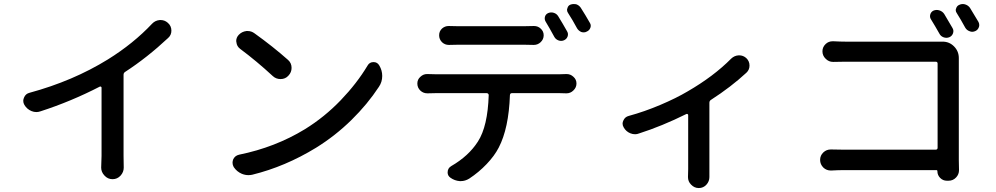

<svg xmlns="http://www.w3.org/2000/svg" viewBox="-20 -870 5040 972"><path d="M613.3 -505.9Q605.5 -501 605.5 -491.2V-81.1L606.4 -21.5Q606.4 1 590.8 18.6Q574.2 37.1 549.8 37.1Q525.4 37.1 508.8 18.6Q492.2 1 492.2 -21.5L494.1 -81.1V-425.8Q494.1 -429.7 491.2 -431.2Q488.3 -432.6 485.4 -431.6Q339.8 -356.4 185.5 -306.6Q174.8 -302.7 164.1 -302.7Q151.4 -302.7 139.6 -307.6Q116.2 -317.4 103.5 -338.9Q97.7 -348.6 97.7 -359.4Q97.7 -367.2 101.6 -376Q109.4 -395.5 129.9 -400.4Q349.6 -460 526.4 -569.3Q655.3 -649.4 750 -750Q765.6 -766.6 789.1 -768.6Q791 -768.6 793 -768.6Q813.5 -768.6 829.1 -754.9Q847.7 -739.3 847.7 -714.8Q847.7 -692.4 831.1 -677.7Q724.6 -578.1 613.3 -505.9Z M1195.3 -623Q1178.7 -635.7 1176.8 -656.2Q1175.8 -659.2 1175.8 -662.1Q1175.8 -679.7 1188.5 -693.4Q1204.1 -710 1227.5 -712.9Q1230.5 -712.9 1234.4 -712.9Q1252.9 -712.9 1268.6 -701.2Q1361.3 -634.8 1438.5 -566.4Q1456.1 -550.8 1456.1 -526.4Q1456.1 -503.9 1440.4 -487.3Q1424.8 -469.7 1400.4 -469.7Q1400.4 -469.7 1400.4 -469.7Q1377 -469.7 1360.4 -485.4Q1279.3 -560.5 1195.3 -623ZM1256.8 14.6Q1247.1 16.6 1237.3 16.6Q1220.7 16.6 1204.1 9.8Q1178.7 -1 1163.1 -24.4Q1157.2 -35.2 1157.2 -45.9Q1157.2 -53.7 1160.2 -62.5Q1168.9 -82 1190.4 -86.9Q1373 -124 1523.4 -215.8Q1623 -277.3 1705.1 -362.8Q1787.1 -448.2 1840.8 -538.1Q1850.6 -555.7 1871.1 -555.7Q1871.1 -555.7 1871.1 -555.7Q1890.6 -555.7 1900.4 -538.1Q1915 -513.7 1915 -485.4Q1915 -455.1 1898.4 -430.7Q1840.8 -342.8 1759.3 -262.7Q1677.7 -182.6 1580.1 -122.1Q1423.8 -26.4 1256.8 14.6Z M2850.6 -711.9Q2858.4 -699.2 2853.5 -685.5Q2848.6 -671.9 2835 -666Q2821.3 -660.2 2807.1 -665.5Q2793 -670.9 2786.1 -683.6Q2761.7 -728.5 2742.2 -760.7Q2735.4 -772.5 2738.8 -785.2Q2742.2 -797.9 2754.9 -803.7Q2768.6 -809.6 2783.2 -805.2Q2797.9 -800.8 2805.7 -788.1Q2828.1 -752 2850.6 -711.9ZM2631.8 -643.6H2300.8Q2279.3 -643.6 2253.9 -642.6Q2252.9 -642.6 2252 -642.6Q2232.4 -642.6 2217.8 -656.2Q2203.1 -670.9 2203.1 -691.4Q2203.1 -711.9 2217.8 -725.6Q2232.4 -738.3 2251 -738.3Q2252 -738.3 2253.9 -738.3Q2279.3 -737.3 2299.8 -737.3H2631.8Q2655.3 -737.3 2680.7 -738.3Q2682.6 -738.3 2683.6 -738.3Q2703.1 -738.3 2716.8 -725.6Q2732.4 -711.9 2732.4 -691.4Q2732.4 -670.9 2716.8 -656.2Q2702.1 -642.6 2682.6 -642.6Q2681.6 -642.6 2680.7 -642.6Q2653.3 -643.6 2631.8 -643.6ZM2183.6 -494.1H2814.5Q2830.1 -494.1 2846.7 -495.1Q2847.7 -495.1 2848.6 -495.1Q2868.2 -495.1 2882.8 -481.4Q2898.4 -467.8 2898.4 -447.3Q2898.4 -426.8 2882.8 -412.1Q2868.2 -397.5 2847.7 -397.5Q2846.7 -397.5 2846.7 -397.5Q2828.1 -398.4 2814.5 -398.4H2571.3Q2562.5 -398.4 2561.5 -388.7Q2555.7 -220.7 2504.9 -123Q2483.4 -81.1 2443.8 -39.6Q2404.3 2 2355.5 34.2Q2335 46.9 2312.5 46.9Q2309.6 46.9 2307.6 46.9Q2281.2 44.9 2259.8 29.3Q2246.1 19.5 2246.1 2.9Q2246.1 -18.6 2264.6 -29.3Q2352.5 -80.1 2399.4 -153.3Q2449.2 -230.5 2454.1 -388.7Q2454.1 -392.6 2451.2 -395.5Q2448.2 -398.4 2444.3 -398.4H2183.6Q2165 -398.4 2144.5 -397.5Q2144.5 -397.5 2143.6 -397.5Q2123 -397.5 2108.4 -411.1Q2092.8 -425.8 2092.8 -447.3Q2092.8 -467.8 2108.4 -481.4Q2123 -495.1 2141.6 -495.1Q2143.6 -495.1 2144.5 -495.1Q2165 -494.1 2183.6 -494.1ZM2855.5 -804.7Q2850.6 -811.5 2850.6 -820.3Q2850.6 -824.2 2852.5 -828.1Q2855.5 -841.8 2868.2 -846.7Q2876 -849.6 2884.8 -849.6Q2890.6 -849.6 2896.5 -848.6Q2911.1 -843.8 2919.9 -831.1Q2944.3 -793 2965.8 -754.9Q2970.7 -748 2970.7 -740.2Q2970.7 -734.4 2968.8 -729.5Q2963.9 -715.8 2950.2 -710Q2943.4 -706.1 2935.5 -706.1Q2928.7 -706.1 2922.9 -708Q2909.2 -713.9 2901.4 -726.6Q2878.9 -768.6 2855.5 -804.7Z M3681.6 -573.2Q3698.2 -588.9 3719.7 -589.8Q3720.7 -589.8 3722.7 -589.8Q3742.2 -589.8 3757.8 -576.2Q3774.4 -560.5 3774.4 -538.1Q3774.4 -516.6 3758.8 -502Q3680.7 -429.7 3579.1 -364.3Q3571.3 -359.4 3571.3 -349.6V-13.7V26.4Q3571.3 47.9 3556.6 64.5Q3541 82 3517.6 82Q3495.1 82 3478.5 64.5Q3462.9 48.8 3462.9 26.4L3463.9 -13.7V-287.1Q3463.9 -291 3460.9 -292.5Q3458 -293.9 3455.1 -293Q3331.1 -231.4 3214.8 -194.3Q3205.1 -190.4 3195.3 -190.4Q3182.6 -190.4 3170.9 -195.3Q3149.4 -204.1 3137.7 -224.6Q3131.8 -234.4 3131.8 -244.1Q3131.8 -252 3135.7 -259.8Q3143.6 -278.3 3163.1 -283.2Q3242.2 -304.7 3322.8 -338.9Q3403.3 -373 3460.9 -407.2Q3592.8 -483.4 3681.6 -573.2Z M4801.8 -728.5Q4809.6 -715.8 4804.7 -701.7Q4799.8 -687.5 4786.1 -681.6Q4771.5 -675.8 4756.8 -681.2Q4742.2 -686.5 4735.4 -700.2Q4713.9 -738.3 4693.4 -771.5Q4685.5 -783.2 4689.5 -796.9Q4693.4 -810.5 4706.1 -816.4Q4720.7 -822.3 4735.8 -817.4Q4751 -812.5 4759.8 -799.8Q4779.3 -767.6 4801.8 -728.5ZM4834 -59.6 4835 -8.8Q4835 12.7 4820.3 28.3Q4804.7 44.9 4782.2 44.9H4773.4Q4753.9 44.9 4739.7 30.8Q4725.6 16.6 4725.6 -2.9Q4725.6 -8.8 4720.7 -8.8H4251Q4224.6 -8.8 4188.5 -6.8Q4186.5 -6.8 4185.5 -6.8Q4164.1 -6.8 4148.4 -21.5Q4131.8 -38.1 4131.8 -60.5Q4131.8 -83 4148.4 -98.6Q4164.1 -113.3 4185.5 -113.3Q4186.5 -113.3 4188.5 -113.3Q4220.7 -112.3 4248 -112.3H4716.8Q4726.6 -112.3 4726.6 -122.1V-547.9Q4726.6 -557.6 4716.8 -557.6H4259.8Q4235.4 -557.6 4199.2 -556.6Q4198.2 -556.6 4197.3 -556.6Q4175.8 -556.6 4160.2 -572.3Q4143.6 -587.9 4143.6 -610.4Q4143.6 -631.8 4160.2 -647.5Q4174.8 -661.1 4195.3 -661.1Q4197.3 -661.1 4199.2 -661.1Q4235.4 -659.2 4259.8 -659.2H4752Q4786.1 -659.2 4810.1 -634.8Q4834 -610.4 4834 -576.2ZM4824.2 -802.7Q4818.4 -810.5 4818.4 -818.4Q4818.4 -823.2 4820.3 -827.1Q4824.2 -840.8 4836.9 -845.7Q4844.7 -849.6 4853.5 -849.6Q4860.4 -849.6 4866.2 -847.7Q4881.8 -842.8 4890.6 -830.1Q4912.1 -795.9 4933.6 -758.8Q4937.5 -751 4937.5 -743.2Q4937.5 -737.3 4935.5 -732.4Q4930.7 -718.8 4918 -712.9Q4910.2 -709 4901.4 -709Q4895.5 -709 4888.7 -711.9Q4874 -716.8 4866.2 -730.5Q4842.8 -773.4 4824.2 -802.7Z"/></svg>

Font: Gen Jyuu GothicX Medium
Style: Regular
Weight: 500
Designer: Ryoko NISHIZUKA (kana &amp; ideographs); Paul D. Hunt (Latin, Greek &amp; Cyrillic); Wenlong ZHANG (bopomofo); Sandoll C
Version: Version 1.058.20140828